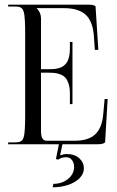

<svg xmlns="http://www.w3.org/2000/svg" viewBox="-20 -619 503 824"><path d="M15 0V-8H44Q52 -8 57.4 -8.6Q62.8 -9.2 67.8 -11.9Q72.8 -14.5 75.6 -17.8Q78.5 -21 81 -28.5Q83.5 -36 84.6 -44.2Q85.8 -52.5 86.6 -66.9Q87.5 -81.2 87.8 -96.5Q88 -111.8 88 -135V-464Q88 -487.2 87.8 -502.5Q87.5 -517.8 86.6 -532.1Q85.8 -546.5 84.6 -554.8Q83.5 -563 81 -570.5Q78.5 -578 75.6 -581.2Q72.8 -584.5 67.8 -587.1Q62.8 -589.8 57.4 -590.4Q52 -591 44 -591H15V-599H359Q383 -599 390 -592L402 -405H387L383 -463Q378.5 -527.8 347.5 -555.9Q316.5 -584 255 -584H138V-583Q156 -565 156 -540V-322H190Q201.2 -322 209.9 -322.6Q218.5 -323.2 228.4 -325.5Q238.2 -327.8 245.2 -331.5Q252.2 -335.2 259.2 -341.9Q266.2 -348.5 270.5 -357.6Q274.8 -366.8 277.4 -380Q280 -393.2 280 -410V-439H291V-172H280V-218Q280 -241.2 274.9 -257.9Q269.8 -274.5 262 -283.9Q254.2 -293.2 241.8 -298.6Q229.2 -304 217.6 -305.5Q206 -307 190 -307H156V-55Q156 -35.2 162.1 -25.1Q168.2 -15 179 -15H300Q359.5 -15 388.6 -42.4Q417.8 -69.8 423 -128L429 -194H442L431 -8Q423 0 400 0H248L238 47.8Q253.2 42 266 42Q300 42 320 60Q340 78 340 103.8Q340 126.5 322 145.1Q304 163.8 273.4 174.2Q242.8 184.8 206 184.8L209 170Q246 170 272 149Q298 128 298 96.8Q298 79.8 288.8 67.8Q279.5 55.8 265 55.8Q242.5 55.8 231 65.8L220 63.8L232.8 0Z"/></svg>

Font: FogtwoNo5
Style: Regular
Weight: 400
Designer: gluk (gluksza@wp.pl)
Foundry: gluk (gluksza@wp.pl)
Version: Version 0.87